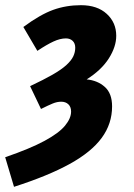

<svg xmlns="http://www.w3.org/2000/svg" viewBox="-46 -532 518 740"><path d="M8 188 -26 74Q70 41 125.5 11Q181 -19 204.5 -47.5Q228 -76 228 -102Q228 -120 217.5 -130Q207 -140 190 -140Q174 -140 157 -133Q140 -126 112 -112L70 -200Q123 -225 157 -244.5Q191 -264 210 -281.5Q229 -299 236.5 -315Q244 -331 244 -348Q244 -365 234 -374.5Q224 -384 208 -384Q186 -384 160 -372Q134 -360 98 -336L44 -428Q109 -476 159 -494Q209 -512 266 -512Q329 -512 365.5 -478.5Q402 -445 402 -394Q402 -352 373.5 -307Q345 -262 288 -226Q330 -222 358 -197Q386 -172 386 -122Q386 -55 346 -0.5Q306 54 222.5 100Q139 146 8 188Z"/></svg>

Font: Source Sans 3 ExtraLight Black
Style: Italic
Weight: 900
Italic angle: -11°
Version: Version 3.052;hotconv 1.1.0;makeotfexe 2.6.0